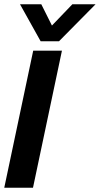

<svg xmlns="http://www.w3.org/2000/svg" viewBox="-21 -882 469 902"><path d="M170 -688 73 -862H173L223 -762L319 -862H428L256 -688ZM-1 0 135 -644H270L134 0Z"/></svg>

Font: Kanit Medium
Style: Italic
Weight: 500
Italic angle: -12°
Designer: Katatrad Team
Foundry: CadsonDemak
Version: Version 2.000; ttfautohint (v1.8.3)